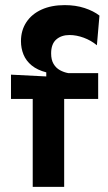

<svg xmlns="http://www.w3.org/2000/svg" viewBox="-20 -731 423 751"><path d="M108 0V-344H23V-439L161 -432V-448Q126 -457 104 -475Q82 -493 72 -517.5Q62 -542 62 -570Q62 -612 83 -644Q104 -676 142.5 -693.5Q181 -711 233 -711Q276 -711 311 -699.5Q346 -688 369 -670L359 -554Q336 -573 307.5 -583.5Q279 -594 252 -594Q220 -594 200 -576.5Q180 -559 180 -522Q180 -497 189.5 -481Q199 -465 214.5 -456.5Q230 -448 247 -445H364V-344H231V0Z"/></svg>

Font: Bricolage Grotesque 28pt SemiBold
Style: Regular
Weight: 600
Version: Version 1.001;gftools[0.9.33.dev8+g029e19f]